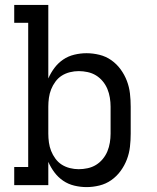

<svg xmlns="http://www.w3.org/2000/svg" viewBox="-20 -755 640 783"><path d="M333 8Q308 8 283 2Q258 -4 237.5 -18Q217 -32 202 -52Q187 -72 177 -95V0H38V-74H95V-662H38V-735H177V-435Q187 -458 202 -478Q217 -498 237.5 -512Q258 -526 283 -532Q308 -538 333 -538Q359 -538 385.5 -531.5Q412 -525 434 -509.5Q456 -494 472 -472Q488 -450 497.5 -425Q507 -400 510 -373.5Q513 -347 513 -320V-210Q513 -183 510 -156.5Q507 -130 497.5 -105Q488 -80 472 -58Q456 -36 434 -20.5Q412 -5 385.5 1.5Q359 8 333 8ZM301 -65Q319 -65 337.5 -69Q356 -73 371.5 -82.5Q387 -92 399 -106.5Q411 -121 418 -138Q425 -155 428 -173.5Q431 -192 431 -210V-320Q431 -338 428 -356.5Q425 -375 418 -392Q411 -409 399 -423.5Q387 -438 371.5 -447.5Q356 -457 337.5 -461Q319 -465 301 -465Q283 -465 265 -460.5Q247 -456 232 -446.5Q217 -437 206 -422Q195 -407 188.5 -390.5Q182 -374 179.5 -356Q177 -338 177 -320V-210Q177 -192 179.5 -174Q182 -156 188.5 -139.5Q195 -123 206 -108Q217 -93 232 -83.5Q247 -74 265 -69.5Q283 -65 301 -65Z"/></svg>

Font: Iosevka Slab Extended
Style: Regular
Weight: 400
Width: 7
Monospace: yes
Designer: Belleve Invis
Foundry: Belleve Invis
Version: Version 11.1.1; ttfautohint (v1.8.3)